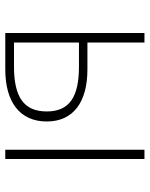

<svg xmlns="http://www.w3.org/2000/svg" viewBox="60 -627 567 727"><g transform="rotate(90 343.5 -263.5)"><path d="M105 0H243C366 0 440 -55 440 -157C440 -258 366 -311 243 -311H141V-527H105ZM141 -33V-279H232C347 -279 402 -243 402 -157C402 -70 347 -33 232 -33ZM547 0H582V-527H547Z"/></g></svg>

Font: Noto Sans T Chinese Thin
Style: Regular
Weight: 100
Designer: Ryoko NISHIZUKA (kana & ideographs); Paul D. Hunt (Latin, Greek & Cyrillic); Wenlong ZHANG (bopomofo); Sandoll Communica
Foundry: Adobe Systems Incorporated
Version: Version 1.000;PS 1;hotconv 1.0.78;makeotf.lib2.5.61930